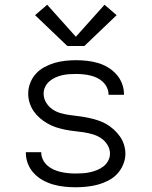

<svg xmlns="http://www.w3.org/2000/svg" viewBox="-20 -782 640 810"><path d="M299 8Q275 8 251.5 5.5Q228 3 205 -3.5Q182 -10 161 -21.5Q140 -33 123.5 -50.5Q107 -68 98 -90.5Q89 -113 89 -137Q89 -138 89 -138.5Q89 -139 89 -140H154Q154 -140 154 -139.5Q154 -139 154 -139Q154 -123 161 -108.5Q168 -94 180 -83.5Q192 -73 206.5 -66.5Q221 -60 236.5 -56.5Q252 -53 267.5 -51.5Q283 -50 299 -50Q314 -50 329.5 -51Q345 -52 360.5 -55.5Q376 -59 390.5 -65Q405 -71 417 -80.5Q429 -90 436.5 -104Q444 -118 444 -134Q444 -153 433.5 -170.5Q423 -188 406.5 -199Q390 -210 371 -215.5Q352 -221 332.5 -224Q313 -227 293.5 -229Q274 -231 254.5 -235Q235 -239 216.5 -245Q198 -251 180.5 -261Q163 -271 148 -284Q133 -297 122 -313Q111 -329 105 -348Q99 -367 99 -387Q99 -410 107.5 -432Q116 -454 131.5 -471Q147 -488 167.5 -499Q188 -510 210 -516.5Q232 -523 255 -525.5Q278 -528 301 -528Q324 -528 347 -525.5Q370 -523 392.5 -516.5Q415 -510 435 -498Q455 -486 470.5 -469Q486 -452 494.5 -430Q503 -408 503 -385Q503 -384 503 -383Q503 -382 503 -382H438Q438 -382 438 -382.5Q438 -383 438 -383Q438 -398 431.5 -412Q425 -426 414 -436.5Q403 -447 389.5 -453.5Q376 -460 361 -463.5Q346 -467 331 -468.5Q316 -470 301 -470Q286 -470 271 -469Q256 -468 241.5 -464.5Q227 -461 213.5 -455Q200 -449 188.5 -439Q177 -429 170.5 -415.5Q164 -402 164 -387Q164 -367 174.5 -349.5Q185 -332 201 -321Q217 -310 236.5 -304.5Q256 -299 275.5 -296.5Q295 -294 314.5 -291.5Q334 -289 353 -285Q372 -281 391 -275Q410 -269 427 -259.5Q444 -250 459 -236.5Q474 -223 485.5 -207Q497 -191 503 -172Q509 -153 509 -133Q509 -110 499.5 -87.5Q490 -65 474 -48Q458 -31 436.5 -20Q415 -9 392.5 -3Q370 3 346 5.5Q322 8 299 8ZM264 -588 128 -718 179 -762 300 -627 421 -762 472 -718 336 -588Z"/></svg>

Font: Iosevka SS04 Light Extended
Style: Regular
Weight: 300
Width: 7
Monospace: yes
Designer: Belleve Invis
Foundry: Belleve Invis
Version: Version 19.0.0; ttfautohint (v1.8.4)